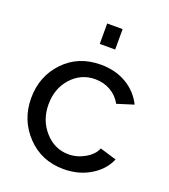

<svg xmlns="http://www.w3.org/2000/svg" viewBox="-135 -828 825 936"><g transform="rotate(20 277.0 -360.0)"><path d="M260 -624V-730H340V-624ZM302 10Q187 10 111.5 -69.5Q36 -149 36 -262Q36 -375 110 -453Q184 -531 301 -531Q377 -531 434.5 -497Q492 -463 521 -404L435 -377Q415 -414 379 -434.5Q343 -455 299 -455Q226 -455 176 -400Q126 -345 126 -262Q126 -180 177 -123Q228 -66 300 -66Q345 -66 386 -90Q427 -114 439 -147L525 -121Q501 -63 440.5 -26.5Q380 10 302 10Z"/></g></svg>

Font: Raleway-v4020 Medium
Style: Regular
Weight: 500
Designer: Matt McInerney, Pablo Impallari, Rodrigo Fuenzalida
Foundry: Matt McInerney, Pablo Impallari, Rodrigo Fuenzalida
Version: Version 4.020;PS 004.020;hotconv 1.0.88;makeotf.lib2.5.64775